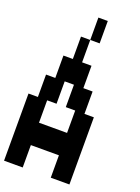

<svg xmlns="http://www.w3.org/2000/svg" viewBox="-190 -1109 880 1209"><g transform="rotate(20 250.0 -505.0)"><path d="M313 -880H250V-1030H313ZM438 -430V20H313V-130H125V20H0V-430H63V-580H125V-730H188V-880H250V-730H313V-580H375V-430ZM313 -430H250V-580H188V-430H125V-280H313Z"/></g></svg>

Font: 2P VHS
Style: Regular
Weight: 400
Designer: CodeMan38
Foundry: CodeMan38
Version: Version 3.000